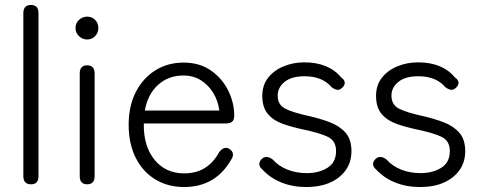

<svg xmlns="http://www.w3.org/2000/svg" viewBox="-20 -742 1931 773"><path d="M105 0Q74 0 74 -33V-689Q74 -722 105 -722Q135 -722 135 -689V-33Q135 0 105 0Z M331 0Q301 0 301 -33V-446Q301 -479 331 -479Q361 -479 361 -446V-33Q361 0 331 0ZM331 -583Q312 -583 298 -596.5Q284 -610 284 -629Q284 -649 298 -662Q312 -675 331 -675Q350 -675 363 -662Q376 -649 376 -629Q376 -610 363 -596.5Q350 -583 331 -583Z M721 11Q656 11 605.5 -19.5Q555 -50 526.5 -106.5Q498 -163 498 -240Q498 -315 526.5 -371Q555 -427 605 -458.5Q655 -490 719 -490Q784 -490 829.5 -458Q875 -426 899 -377Q923 -328 923 -277Q923 -259 914.5 -252Q906 -245 890 -245H559Q557 -155 601.5 -99.5Q646 -44 722 -44Q816 -44 862 -129Q882 -155 903 -143Q929 -126 910 -98Q847 11 721 11ZM563 -297H863Q858 -336 838.5 -368Q819 -400 788.5 -419Q758 -438 719 -438Q658 -438 616.5 -400.5Q575 -363 563 -297Z M1213 11Q1158 11 1112.5 -7.5Q1067 -26 1036 -60Q1023 -71 1024 -82.5Q1025 -94 1035 -103Q1054 -119 1079 -99Q1102 -73 1137.5 -59Q1173 -45 1215 -45Q1264 -45 1298.5 -66.5Q1333 -88 1333 -134Q1333 -175 1300 -191Q1267 -207 1199 -221Q1157 -230 1119.5 -243Q1082 -256 1059 -282.5Q1036 -309 1036 -356Q1036 -399 1059.5 -429Q1083 -459 1122 -475Q1161 -491 1205 -491Q1303 -491 1354 -430Q1368 -420 1368 -409Q1368 -398 1358 -389Q1348 -379 1337.5 -380.5Q1327 -382 1315 -391Q1278 -435 1206 -435Q1154 -435 1126 -412.5Q1098 -390 1098 -357Q1098 -320 1128.5 -304.5Q1159 -289 1223 -275Q1268 -265 1307.5 -250Q1347 -235 1371 -208Q1395 -181 1395 -133Q1395 -69 1345.5 -29Q1296 11 1213 11Z M1671 11Q1616 11 1570.5 -7.5Q1525 -26 1494 -60Q1481 -71 1482 -82.5Q1483 -94 1493 -103Q1512 -119 1537 -99Q1560 -73 1595.5 -59Q1631 -45 1673 -45Q1722 -45 1756.5 -66.5Q1791 -88 1791 -134Q1791 -175 1758 -191Q1725 -207 1657 -221Q1615 -230 1577.5 -243Q1540 -256 1517 -282.5Q1494 -309 1494 -356Q1494 -399 1517.5 -429Q1541 -459 1580 -475Q1619 -491 1663 -491Q1761 -491 1812 -430Q1826 -420 1826 -409Q1826 -398 1816 -389Q1806 -379 1795.5 -380.5Q1785 -382 1773 -391Q1736 -435 1664 -435Q1612 -435 1584 -412.5Q1556 -390 1556 -357Q1556 -320 1586.5 -304.5Q1617 -289 1681 -275Q1726 -265 1765.5 -250Q1805 -235 1829 -208Q1853 -181 1853 -133Q1853 -69 1803.5 -29Q1754 11 1671 11Z"/></svg>

Font: Shin Retro Maru Gothic Regular
Style: Regular
Weight: 400
Designer: Iose
Foundry: Typographish
Version: Version 1.002